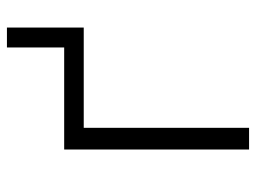

<svg xmlns="http://www.w3.org/2000/svg" viewBox="-110 -610 721 540"><g transform="rotate(-90 250.0 -340.5)"><path d="M99 0V-520H386V-681H442V-465H160V0Z"/></g></svg>

Font: Iosevka Fixed SS04 Light
Style: Regular
Weight: 300
Monospace: yes
Designer: Belleve Invis
Foundry: Belleve Invis
Version: Version 32.5.0